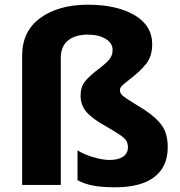

<svg xmlns="http://www.w3.org/2000/svg" viewBox="-20 -785 765 815"><path d="M529 -447Q507 -430 498 -421Q489 -412 489 -403Q489 -389 500.5 -379Q512 -369 548 -347L593 -319Q645 -285 668.5 -250.5Q692 -216 692 -160Q692 -77 635 -33.5Q578 10 469 10Q413 10 376 3Q339 -4 309 -20V-147Q333 -131 373.5 -118.5Q414 -106 446 -106Q482 -106 502.5 -120Q523 -134 523 -160Q523 -176 516.5 -187Q510 -198 490.5 -211.5Q471 -225 431 -248Q370 -282 346 -311Q322 -340 322 -379Q322 -416 341 -439.5Q360 -463 397 -491Q428 -514 443 -531.5Q458 -549 458 -573Q458 -602 428.5 -620Q399 -638 353 -638Q299 -638 268.5 -613Q238 -588 238 -539V0H74V-549Q74 -653 151.5 -709Q229 -765 353 -765Q475 -765 550.5 -721Q626 -677 626 -597Q626 -546 600 -513.5Q574 -481 529 -447Z"/></svg>

Font: Noto Sans UI ExtraBold
Style: Regular
Weight: 800
Designer: Monotype Design Team
Foundry: Monotype Imaging Inc.
Version: Version 1.001